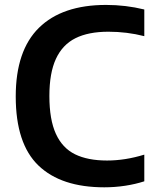

<svg xmlns="http://www.w3.org/2000/svg" viewBox="-20 -770 643 799"><path d="M45.5 -368.5Q45.5 -559.5 142.2 -654.5Q239 -749.5 421.5 -749.5Q503.5 -749.5 580.5 -730.5V-619.5Q508.5 -638 431 -638Q348 -638 294 -611Q240 -584 212.8 -525.2Q185.5 -466.5 185.5 -370.5Q185.5 -272.5 212.5 -213.2Q239.5 -154 292.2 -128Q345 -102 425.5 -102Q501 -102 580.5 -126.5V-15.5Q543.5 -3.5 500.8 3Q458 9.5 414 9.5Q234.5 9.5 140 -81.2Q45.5 -172 45.5 -368.5Z"/></svg>

Font: Encode Sans SemiBold
Style: Regular
Weight: 600
Designer: Multiple Designers
Foundry: Impallari Type
Version: Version 2.000